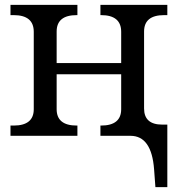

<svg xmlns="http://www.w3.org/2000/svg" viewBox="-20 -556 728 786"><path d="M391.1 0H514.2C571.8 0 604 45.9 610.8 137.2L616.2 210H665V-45.9H644C594.7 -45.9 569.8 -67.9 569.8 -111.8V-426.8C569.8 -471.7 597.2 -494.1 651.9 -494.1H665V-536.1H391.1V-494.1H394C448.7 -494.1 476.1 -471.2 476.1 -425.8V-297.9H211.9V-426.8C211.9 -471.7 239.3 -494.1 293.9 -494.1H296.9V-536.1H22.9V-494.1H36.1C90.8 -494.1 118.2 -471.2 118.2 -425.8V-108.9C118.2 -64.5 90.8 -42 36.1 -42H22.9V0H296.9V-42H293.9C239.3 -42 211.9 -64.5 211.9 -108.9V-252H476.1V-108.9C476.1 -64.5 448.7 -42 394 -42H391.1Z"/></svg>

Font: The Erased English
Style: Regular
Weight: 400
Designer: Monotype Design team + ligartures altered by 180 Amsterdam
Foundry: Monotype Imaging Inc.
Version: Version 1.030;Glyphs 3.1.2 (3151)